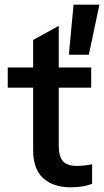

<svg xmlns="http://www.w3.org/2000/svg" viewBox="-20 -787 443 817"><path d="M293 -767H403L358 -554H273ZM372 -5Q335 10 281 10Q207 10 164 -28.5Q121 -67 121 -149V-414H13V-500H121V-617L230 -677V-500H368V-414H230V-167Q230 -121 248 -101Q266 -81 307 -81Q337 -81 372 -88Z"/></svg>

Font: CBA Beacon Sans Bold
Style: Regular
Weight: 700
Designer: Wei Huang
Foundry: Wei Huang
Version: Version 1.002